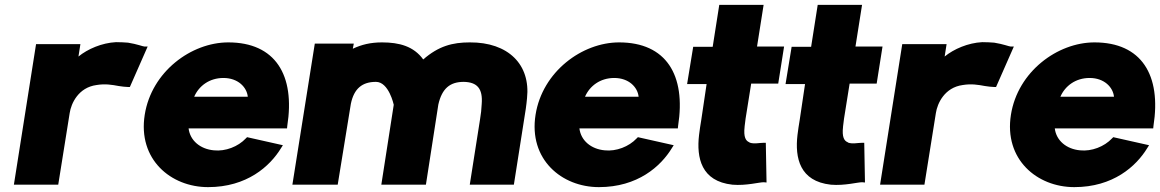

<svg xmlns="http://www.w3.org/2000/svg" viewBox="-20 -758 4761 788"><path d="M37 0H219L266 -294C272 -334 302 -399 376 -409C412 -415 440 -410 467 -405C481 -403 494 -401 505 -401H513L586 -567H573C567 -567 543 -577 505 -583H504C490 -584 475 -585 456 -585C398 -582 340 -557 302 -526L310 -577H128Z M574 -287C545 -104 681 10 834 10C993 10 1088 -75 1134 -151L1141 -162L994 -195L989 -190C957 -156 905 -136 858 -141C802 -146 760 -181 754 -231H1158L1159 -241C1192 -450 1110 -584 917 -584C765 -584 602 -464 574 -287ZM777 -361C796 -405 839 -438 897 -438C957 -438 993 -400 997 -361Z M1180 0H1366L1420 -332C1433 -395 1467 -422 1523 -422C1576 -422 1596 -328 1596 -328L1545 0H1728L1779 -329C1794 -395 1827 -422 1883 -422C1939 -421 1962 -394 1957 -331C1956 -310 1954 -290 1950 -267L1908 0H2089L2138 -312C2140 -327 2142 -342 2143 -355C2158 -493 2066 -585 1908 -584C1837 -584 1780 -569 1717 -514C1678 -568 1619 -584 1548 -584C1501 -584 1464 -575 1428 -558L1432 -579H1272Z M2178 -287C2149 -104 2285 10 2438 10C2597 10 2692 -75 2738 -151L2745 -162L2598 -195L2593 -190C2561 -156 2509 -136 2462 -141C2406 -146 2364 -181 2358 -231H2762L2763 -241C2796 -450 2714 -584 2521 -584C2369 -584 2206 -464 2178 -287ZM2381 -361C2400 -405 2443 -438 2501 -438C2561 -438 2597 -400 2601 -361Z M2800 -413H2880L2858 -265C2855 -245 2851 -224 2849 -204C2838 -110 2858 -14 2986 0C3043 5 3099 -11 3115 -10L3126 -9L3123 -172H3115C3097 -172 3074 -166 3056 -173H3055L3056 -174C3041 -179 3031 -195 3036 -238V-239C3037 -249 3038 -258 3040 -271L3063 -415H3174L3198 -567H3087L3114 -738H2932L2905 -566H2825Z M3204 -413H3284L3262 -265C3259 -245 3255 -224 3253 -204C3242 -110 3262 -14 3390 0C3447 5 3503 -11 3519 -10L3530 -9L3527 -172H3519C3501 -172 3478 -166 3460 -173H3459L3460 -174C3445 -179 3435 -195 3440 -238V-239C3441 -249 3442 -258 3444 -271L3467 -415H3578L3602 -567H3491L3518 -738H3336L3309 -566H3229Z M3592 0H3774L3821 -294C3827 -334 3857 -399 3931 -409C3967 -415 3995 -410 4022 -405C4036 -403 4049 -401 4060 -401H4068L4141 -567H4128C4122 -567 4098 -577 4060 -583H4059C4045 -584 4030 -585 4011 -585C3953 -582 3895 -557 3857 -526L3865 -577H3683Z M4129 -287C4100 -104 4236 10 4389 10C4548 10 4643 -75 4689 -151L4696 -162L4549 -195L4544 -190C4512 -156 4460 -136 4413 -141C4357 -146 4315 -181 4309 -231H4713L4714 -241C4747 -450 4665 -584 4472 -584C4320 -584 4157 -464 4129 -287ZM4332 -361C4351 -405 4394 -438 4452 -438C4512 -438 4548 -400 4552 -361Z"/></svg>

Font: Rabbid Highway Sign IV
Style: BlkObl
Weight: 400
Foundry: Cannot Into Space Fonts
Version: Version 0.277